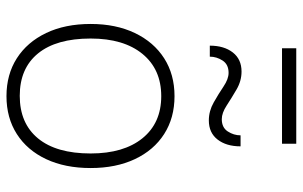

<svg xmlns="http://www.w3.org/2000/svg" viewBox="-191 -737 935 593"><g transform="rotate(90 276.5 -440.5)"><path d="M277 7Q210 7 160 -25Q110 -57 82 -115.5Q54 -174 54 -253Q54 -331 82 -389.5Q110 -448 160 -480Q210 -512 277 -512Q344 -512 394 -480Q444 -448 471.5 -389.5Q499 -331 499 -253Q499 -174 471.5 -115.5Q444 -57 394 -25Q344 7 277 7ZM276 -34Q361 -34 407.5 -90.5Q454 -147 454 -253Q454 -355 407 -413Q360 -471 277 -471Q194 -471 146.5 -413Q99 -355 99 -253Q99 -147 145 -90.5Q191 -34 276 -34ZM121 -621Q121 -665 142 -692Q163 -719 201 -719Q230 -719 256.5 -703.5Q283 -688 306 -673Q329 -658 348 -658Q374 -658 386 -676.5Q398 -695 398 -716H432Q432 -672 411 -645Q390 -618 352 -618Q323 -618 296.5 -633Q270 -648 247 -663.5Q224 -679 205 -679Q179 -679 167 -660.5Q155 -642 155 -621ZM129 -844V-888H424V-844Z"/></g></svg>

Font: Muli ExtraLight
Style: Regular
Weight: 250
Designer: Vernon Adams
Foundry: Vernon Adams
Version: Version 2.100; ttfautohint (v1.8.1.43-b0c9)